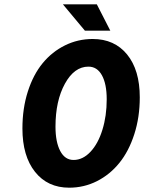

<svg xmlns="http://www.w3.org/2000/svg" viewBox="-20 -850 662 882"><path d="M370.1 -709 269 -830.1H424.8L486.8 -709ZM297.9 12.2Q198.7 12.2 140.9 -60.5Q83 -133.3 83 -259.8Q83 -352.1 107.9 -429.7Q132.8 -507.3 176 -559.8Q219.2 -612.3 278.6 -641.6Q337.9 -670.9 405.8 -670.9Q505.9 -670.9 564 -599.6Q622.1 -528.3 622.1 -402.8Q622.1 -311.5 596.9 -233.4Q571.8 -155.3 528.3 -101.6Q484.9 -47.9 425.3 -17.8Q365.7 12.2 297.9 12.2ZM317.9 -115.2Q360.4 -115.2 395.5 -152.6Q430.7 -189.9 450.4 -253.7Q470.2 -317.4 470.2 -394Q470.2 -464.4 448.2 -504.2Q426.3 -543.9 386.2 -543.9Q321.3 -543.9 278.1 -465.3Q234.9 -386.7 234.9 -268.1Q234.9 -197.8 256.6 -156.5Q278.3 -115.2 317.9 -115.2Z"/></svg>

Font: Office Code Pro D Bold Italic
Style: Regular
Weight: 700
Italic angle: -9°
Designer: Nathan Rutzky & Paul D. Hunt
Foundry: Adobe Systems Incorporated
Version: Version 1.004;PS 001.004;hotconv 1.0.70;makeotf.lib2.5.58329